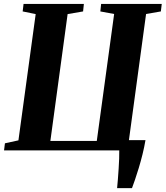

<svg xmlns="http://www.w3.org/2000/svg" viewBox="-26 -763 840 974"><path d="M568 191.5Q570 172.5 572 146.8Q574 121 575.8 93.8Q577.5 66.5 578.5 41.8Q579.5 17 579 0H-5.5L-1 -36L67.5 -51L155 -691.5L89 -705L93.5 -743H399.5L395.5 -705L317 -691.5L229.5 -48H465L553 -692L483 -705L487 -743H794.5L790 -705L715 -692L628 -52H712Q706 -16.5 697 19.8Q688 56 678 89Q668 122 658.8 148.8Q649.5 175.5 643.5 191.5Z"/></svg>

Font: Merriweather 72pt ExtraBold
Style: Italic
Weight: 800
Italic angle: -7.8°
Version: Version 2.101